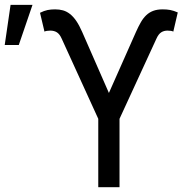

<svg xmlns="http://www.w3.org/2000/svg" viewBox="-31 -776 803 796"><path d="M376.4 -283.4 224.4 -616.5Q216.3 -634.6 204.9 -641.9Q193.5 -649.1 177.6 -649.1Q171.2 -649.1 163.9 -648.1Q156.6 -647 153.4 -644.9L134.9 -723Q152 -731.5 166.2 -734.4Q180.4 -737.2 197.4 -737.2Q215.2 -737.2 230.3 -733Q245.4 -728.7 259.1 -718Q272.7 -707.4 285.2 -689.3Q297.6 -671.2 309.7 -643.5L420.5 -390.6L532.7 -643.5Q542.6 -665.8 552.6 -683.2Q562.5 -700.6 575.1 -712.7Q587.7 -724.8 604.2 -731Q620.7 -737.2 643.5 -737.2Q660.5 -737.2 674.7 -734.6Q688.9 -731.9 706 -724.4L687.5 -644.9Q684.3 -647 677.6 -648.1Q670.8 -649.1 663.4 -649.1Q648.4 -649.1 637.3 -641.9Q626.1 -634.6 617.9 -616.5L464.5 -283.4V0H376.4ZM12.8 -755.7H103.7L46.9 -589.5H-11.4Z"/></svg>

Font: Fast_Sans
Style: Regular
Weight: 400
Designer: Rasmus Andersson
Foundry: rsms
Version: Version 3.018;git-588b23468